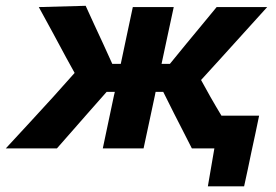

<svg xmlns="http://www.w3.org/2000/svg" viewBox="-64 -524 976 678"><path d="M-43.5 0Q-1.5 -45.5 40.8 -91.2Q83 -137 124.5 -182.5L199.5 -266.5L170 -320Q146 -365 122 -409.2Q98 -453.5 73 -499L238.5 -503.5Q253.5 -470 269 -436.8Q284.5 -403.5 300 -370L332.5 -298.5H362.5Q373.5 -351 383.8 -399.5Q394 -448 405 -499H549.5Q538 -446 527.5 -396.8Q517 -347.5 506.5 -298.5H536L594 -369.5Q621 -402 647.8 -434.5Q674.5 -467 701 -499H879.5Q838.5 -453.5 798.2 -409.2Q758 -365 717.5 -320L646 -241.5L679 -182Q688.5 -165.5 698.2 -148.8Q708 -132 718 -115.5H851Q844.5 -84 837.5 -50.8Q830.5 -17.5 823.5 14Q817.5 44 811 74Q804.5 104 798 134H670L693 0H613.5Q597.5 -31 582.2 -61.5Q567 -92 551 -122.5L512.5 -199.5H485.5L483 -187Q472.5 -137 462.8 -92.5Q453 -48 443 0H299Q309 -48 318.5 -92.5Q328 -137 338.5 -187L341.5 -199.5H312.5L244.5 -122.5Q217.5 -91.5 190.8 -61.2Q164 -31 137 0Z"/></svg>

Font: Commissioner
Style: Bold Italic
Weight: 700
Italic angle: -12°
Designer: Kostas Bartsokas
Foundry: Kostas Bartsokas
Version: Version 1.000; ttfautohint (v1.8.3)